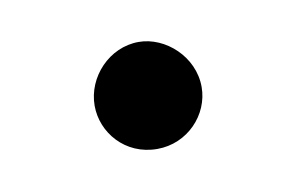

<svg xmlns="http://www.w3.org/2000/svg" viewBox="-31 -398 316 205"><g transform="rotate(-10 126.5 -296.0)"><path d="M127 -238C160 -238 185 -265 185 -295C185 -328 156 -354 127 -354C95 -354 69 -326 69 -295C69 -266 92 -238 127 -238Z"/></g></svg>

Font: Libertinus Serif Display
Style: Regular
Weight: 400
Designer: Philipp H. Poll
Foundry: Khaled Hosny
Version: Version 6.1